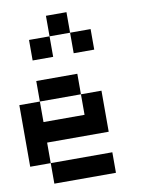

<svg xmlns="http://www.w3.org/2000/svg" viewBox="-89 -961 678 921"><g transform="rotate(-10 250.0 -500.0)"><path d="M0 -200V-500H100V-400H300V-500H400V-300H100V-200ZM200 -700H100V-800H200ZM200 -800V-900H300V-800ZM400 -200V-100H100V-200ZM400 -700H300V-800H400ZM100 -500V-600H300V-500Z"/></g></svg>

Font: GalmuriMono9 Regular
Style: Regular
Weight: 400
Designer: Lee Minseo (quiple)
Version: Version 2.399;hotconv 1.1.1;makeotfexe 2.6.0 DEVELOPMENT